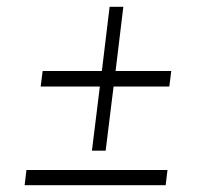

<svg xmlns="http://www.w3.org/2000/svg" viewBox="-20 -547 616 567"><path d="M52.7 0 58.1 -44.9H474.6L469.2 0ZM251.5 -102.1 274.9 -291.5H100.1L106 -337.4H280.8L303.7 -526.9H344.2L321.3 -337.4H485.8L480 -291.5H315.4L292 -102.1Z"/></svg>

Font: Muli
Style: ExtraLightItalic
Weight: 200
Italic angle: -7°
Designer: Vernon Adams
Foundry: newtypography
Version: Version 2.0; ttfautohint (v1.00rc1.2-2d82) -l 8 -r 50 -G 200